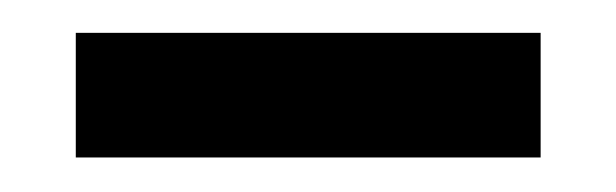

<svg xmlns="http://www.w3.org/2000/svg" viewBox="-20 -326 366 114"><path d="M301 -306.5V-232.5H25V-306.5Z"/></svg>

Font: MM Phetkon
Style: Regular
Weight: 400
Designer: Khon Soe Zaw Thu
Version: Version 1.00 July 15, 2016, initial release